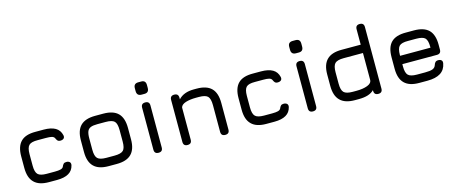

<svg xmlns="http://www.w3.org/2000/svg" viewBox="-43 -1291 4449 1868"><g transform="rotate(-15 2182.0 -357.0)"><path d="M358 0C358 0 358 0 358 0C407.5 0 447 -8.5 475.5 -25.5C504 -42 522 -67.5 530 -102C530 -102 530 -102 530 -102C533 -116 530.5 -127 523 -134.5C515 -142 504 -146 490 -146C490 -146 490 -146 490 -146C476.5 -146 467 -143 461 -136.5C454.5 -130 449 -120.5 444 -108C444 -108 444 -108 444 -108C439 -99 430 -93 416.5 -89.5C403 -86 383.5 -84 358 -84C358 -84 276 -84 276 -84C276 -84 276 -84 276 -84C233 -84 203.5 -92 188 -107.5C172 -123 164 -152.5 164 -196C164 -196 164 -312 164 -312C164 -312 164 -312 164 -312C164 -355.5 172 -385.5 188 -401C203.5 -416.5 233 -423.5 276 -423C276 -423 358 -423 358 -423C358 -423 358 -423 358 -423C383.5 -423 403 -421.5 416.5 -418C430 -414.5 439 -408 444 -399C444 -399 444 -399 444 -399C449 -387 454.5 -377.5 460.5 -371C466.5 -364.5 476 -361 489 -361C489 -361 489 -361 489 -361C503.5 -361 515 -365 523 -372.5C530.5 -380 533 -391 530 -405C530 -405 530 -405 530 -405C522 -439.5 504 -465.5 475.5 -482C447 -498.5 407.5 -507 358 -507C358 -507 276 -507 276 -507C276 -507 276 -507 276 -507C209 -507.5 159.5 -492 128 -460C96 -428 80 -378.5 80 -312C80 -312 80 -196 80 -196C80 -196 80 -196 80 -196C80 -129.5 96 -80.5 128.5 -48.5C160.5 -16 209.5 0 276 0C276 0 358 0 358 0Z M959 0C959 0 959 0 959 0C1025.5 0 1075 -16 1107 -48.5C1139 -80.5 1155 -129.5 1155 -196C1155 -196 1155 -311 1155 -311C1155 -311 1155 -311 1155 -311C1155 -377.5 1139 -427 1107 -459C1075 -491 1025.5 -507 959 -507C959 -507 877 -507 877 -507C877 -507 877 -507 877 -507C810.5 -507 761.5 -491 729.5 -459.5C697 -427.5 681 -378 681 -311C681 -311 681 -195 681 -195C681 -195 681 -195 681 -195C681 -129 697 -80 729.5 -48C761.5 -16 810.5 0 877 0C877 0 959 0 959 0ZM765 -311C765 -311 765 -311 765 -311C765 -340.5 768.5 -363 775 -379.5C781.5 -395.5 793 -407 809.5 -413.5C825.5 -420 848 -423 877 -423C877 -423 959 -423 959 -423C959 -423 959 -423 959 -423C1002.5 -423 1032.5 -415.5 1048 -400C1063.5 -384.5 1071 -354.5 1071 -311C1071 -311 1071 -196 1071 -196C1071 -196 1071 -196 1071 -196C1071 -152.5 1063.5 -123 1048 -107.5C1032.5 -92 1002.5 -84 959 -84C959 -84 877 -84 877 -84C877 -84 877 -84 877 -84C833.5 -84 804 -92 788.5 -107.5C773 -123 765 -152 765 -195C765 -195 765 -311 765 -311Z M1396 -589C1396 -589 1396 -589 1396 -589C1426.5 -589 1441.5 -605 1441.5 -637C1441.5 -637 1441.5 -666.5 1441.5 -666.5C1441.5 -666.5 1441.5 -666.5 1441.5 -666.5C1441.5 -698 1426.5 -713.5 1396 -713.5C1396 -713.5 1367 -713.5 1367 -713.5C1367 -713.5 1367 -713.5 1367 -713.5C1335.5 -713.5 1319.5 -698 1319.5 -666.5C1319.5 -666.5 1319.5 -637 1319.5 -637C1319.5 -637 1319.5 -637 1319.5 -637C1319.5 -605 1335.5 -589 1367 -589C1367 -589 1396 -589 1396 -589ZM1381 0C1409 0 1423 -14 1423 -42C1423 -42 1423 -465 1423 -465C1423 -465 1423 -465 1423 -465C1423 -493 1409 -507 1381 -507C1381 -507 1381 -507 1381 -507C1353 -507 1339 -493 1339 -465C1339 -465 1339 -42 1339 -42C1339 -42 1339 -42 1339 -42C1339 -14 1353 0 1381 0C1381 0 1381 0 1381 0Z M1673 0C1701 0 1715 -14 1715 -42C1715 -42 1715 -366 1715 -366C1715 -366 1715 -366 1715 -366C1719.5 -385.5 1737 -400 1766.5 -409.5C1796 -418.5 1831 -423 1871 -423C1871 -423 1899 -423 1899 -423C1899 -423 1899 -423 1899 -423C1942 -423 1971.5 -415.5 1987.5 -400C2003 -384.5 2011 -354.5 2011 -311C2011 -311 2011 -42 2011 -42C2011 -42 2011 -42 2011 -42C2011 -14 2025 0 2053 0C2053 0 2053 0 2053 0C2081 0 2095 -14 2095 -42C2095 -42 2095 -311 2095 -311C2095 -311 2095 -311 2095 -311C2095 -377.5 2079 -427 2047 -459C2015 -491 1965.5 -507 1899 -507C1899 -507 1871 -507 1871 -507C1871 -507 1871 -507 1871 -507C1802.5 -507 1750.5 -487.5 1715 -448.5C1715 -448.5 1715 -465 1715 -465C1715 -465 1715 -465 1715 -465C1715 -493 1701 -507 1673 -507C1673 -507 1673 -507 1673 -507C1645 -507 1631 -493 1631 -465C1631 -465 1631 -42 1631 -42C1631 -42 1631 -42 1631 -42C1631 -14 1645 0 1673 0C1673 0 1673 0 1673 0Z M2547 0C2547 0 2547 0 2547 0C2596.5 0 2636 -8.5 2664.5 -25.5C2693 -42 2711 -67.5 2719 -102C2719 -102 2719 -102 2719 -102C2722 -116 2719.5 -127 2712 -134.5C2704 -142 2693 -146 2679 -146C2679 -146 2679 -146 2679 -146C2665.5 -146 2656 -143 2650 -136.5C2643.5 -130 2638 -120.5 2633 -108C2633 -108 2633 -108 2633 -108C2628 -99 2619 -93 2605.5 -89.5C2592 -86 2572.5 -84 2547 -84C2547 -84 2465 -84 2465 -84C2465 -84 2465 -84 2465 -84C2422 -84 2392.5 -92 2377 -107.5C2361 -123 2353 -152.5 2353 -196C2353 -196 2353 -312 2353 -312C2353 -312 2353 -312 2353 -312C2353 -355.5 2361 -385.5 2377 -401C2392.5 -416.5 2422 -423.5 2465 -423C2465 -423 2547 -423 2547 -423C2547 -423 2547 -423 2547 -423C2572.5 -423 2592 -421.5 2605.5 -418C2619 -414.5 2628 -408 2633 -399C2633 -399 2633 -399 2633 -399C2638 -387 2643.5 -377.5 2649.5 -371C2655.5 -364.5 2665 -361 2678 -361C2678 -361 2678 -361 2678 -361C2692.5 -361 2704 -365 2712 -372.5C2719.5 -380 2722 -391 2719 -405C2719 -405 2719 -405 2719 -405C2711 -439.5 2693 -465.5 2664.5 -482C2636 -498.5 2596.5 -507 2547 -507C2547 -507 2465 -507 2465 -507C2465 -507 2465 -507 2465 -507C2398 -507.5 2348.5 -492 2317 -460C2285 -428 2269 -378.5 2269 -312C2269 -312 2269 -196 2269 -196C2269 -196 2269 -196 2269 -196C2269 -129.5 2285 -80.5 2317.5 -48.5C2349.5 -16 2398.5 0 2465 0C2465 0 2547 0 2547 0Z M2951 -589C2951 -589 2951 -589 2951 -589C2981.5 -589 2996.5 -605 2996.5 -637C2996.5 -637 2996.5 -666.5 2996.5 -666.5C2996.5 -666.5 2996.5 -666.5 2996.5 -666.5C2996.5 -698 2981.5 -713.5 2951 -713.5C2951 -713.5 2922 -713.5 2922 -713.5C2922 -713.5 2922 -713.5 2922 -713.5C2890.5 -713.5 2874.5 -698 2874.5 -666.5C2874.5 -666.5 2874.5 -637 2874.5 -637C2874.5 -637 2874.5 -637 2874.5 -637C2874.5 -605 2890.5 -589 2922 -589C2922 -589 2951 -589 2951 -589ZM2936 0C2964 0 2978 -14 2978 -42C2978 -42 2978 -465 2978 -465C2978 -465 2978 -465 2978 -465C2978 -493 2964 -507 2936 -507C2936 -507 2936 -507 2936 -507C2908 -507 2894 -493 2894 -465C2894 -465 2894 -42 2894 -42C2894 -42 2894 -42 2894 -42C2894 -14 2908 0 2936 0C2936 0 2936 0 2936 0Z M3396 0C3396 0 3396 0 3396 0C3433.5 0 3465 -4 3490.5 -12.5C3516 -21 3536.5 -33 3552 -49C3552 -49 3552 -42 3552 -42C3552 -42 3552 -42 3552 -42C3552 -14 3566 0 3594 0C3594 0 3594 0 3594 0C3622 0 3636 -14 3636 -42C3636 -42 3636 -662 3636 -662C3636 -662 3636 -662 3636 -662C3636 -690 3622 -704 3594 -704C3594 -704 3594 -704 3594 -704C3566 -704 3552 -690 3552 -662C3552 -662 3552 -507 3552 -507C3552 -507 3358 -507 3358 -507C3358 -507 3358 -507 3358 -507C3291.5 -507 3242.5 -491 3210.5 -459C3178 -427 3162 -377.5 3162 -311C3162 -311 3162 -196 3162 -196C3162 -196 3162 -196 3162 -196C3162 -129.5 3178 -80.5 3210.5 -48.5C3242.5 -16 3291.5 0 3358 0C3358 0 3396 0 3396 0ZM3358 -84C3315 -84 3285.5 -92 3270 -107.5C3254 -123 3246 -152.5 3246 -196C3246 -196 3246 -311 3246 -311C3246 -311 3246 -311 3246 -311C3246 -354 3254 -383.5 3269.5 -399.5C3285 -415 3314.5 -423 3358 -423C3358 -423 3552 -423 3552 -423C3552 -423 3552 -153 3552 -153C3552 -153 3552 -153 3552 -153C3552 -129.5 3537 -112.5 3507 -101C3477 -89.5 3440 -84 3396 -84C3396 -84 3358 -84 3358 -84C3358 -84 3358 -84 3358 -84Z M4242 -219C4242 -219 4242 -219 4242 -219C4270 -219 4284 -233 4284 -261C4284 -261 4284 -311 4284 -311C4284 -311 4284 -311 4284 -311C4284 -378 4268 -427.5 4236 -459.5C4204 -491 4154.5 -507 4088 -507C4088 -507 4006 -507 4006 -507C4006 -507 4006 -507 4006 -507C3939.5 -507.5 3890.5 -492 3858.5 -460.5C3826 -428.5 3810 -378.5 3810 -311C3810 -311 3810 -195 3810 -195C3810 -195 3810 -195 3810 -195C3810 -129 3826 -80 3858.5 -48C3890.5 -16 3939.5 0 4006 0C4006 0 4088 0 4088 0C4088 0 4088 0 4088 0C4144.5 0 4189 -10 4221 -30.5C4253 -51 4272.5 -81.5 4280 -123C4280 -123 4280 -123 4280 -123C4282.5 -137 4280.5 -147.5 4273 -155C4265.5 -162.5 4255 -166 4241 -166C4241 -166 4241 -166 4241 -166C4227.5 -166 4218 -162.5 4211.5 -156C4205 -149.5 4199.5 -139.5 4196 -127C4196 -127 4196 -127 4196 -127C4190.5 -111 4180 -100 4163.5 -93.5C4147 -87 4122 -84 4088 -84C4088 -84 4006 -84 4006 -84C4006 -84 4006 -84 4006 -84C3962.5 -84 3933 -92 3917.5 -107.5C3902 -123 3894 -152 3894 -195C3894 -195 3894 -219 3894 -219C3894 -219 4242 -219 4242 -219ZM4088 -423C4088 -423 4088 -423 4088 -423C4131.5 -423 4161.5 -415.5 4177 -400C4192.5 -384.5 4200 -354.5 4200 -311C4200 -311 4200 -303 4200 -303C4200 -303 3894 -303 3894 -303C3894 -303 3894 -311 3894 -311C3894 -311 3894 -311 3894 -311C3894 -355 3902 -385 3917.5 -400.5C3933 -416 3962.5 -423.5 4006 -423C4006 -423 4088 -423 4088 -423Z"/></g></svg>

Font: Jura-Fortis-Bold
Style: Bold
Weight: 500
Designer: Daniel Johnson, Alexei Vanyashin, Mirko Velimirovic
Foundry: Daniel Johnson
Version: ""